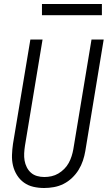

<svg xmlns="http://www.w3.org/2000/svg" viewBox="-20 -933 540 961"><path d="M201 8Q173 8 147 2Q121 -4 100 -19Q79 -34 65 -56.5Q51 -79 45 -104.5Q39 -130 40 -157.5Q41 -185 45 -213L132 -735H193L105 -204Q102 -185 101 -166Q100 -147 103 -129.5Q106 -112 114 -96Q122 -80 135 -68.5Q148 -57 165.5 -52Q183 -47 202 -47Q220 -47 238 -51Q256 -55 272 -64.5Q288 -74 301.5 -87.5Q315 -101 324 -117.5Q333 -134 338.5 -151.5Q344 -169 347 -186L438 -735H499L407 -177Q403 -153 395 -129Q387 -105 373.5 -83Q360 -61 340.5 -42.5Q321 -24 298 -12.5Q275 -1 250 3.5Q225 8 201 8ZM190 -857V-913H490V-857Z"/></svg>

Font: Iosevka Curly Light Oblique
Style: Regular
Weight: 300
Italic angle: -9°
Monospace: yes
Designer: Belleve Invis
Foundry: Belleve Invis
Version: Version 11.1.0; ttfautohint (v1.8.3)